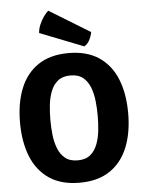

<svg xmlns="http://www.w3.org/2000/svg" viewBox="-62 -988 790 1052"><g transform="rotate(-5 333.0 -462.0)"><path d="M203 -342Q203 -302.5 207.2 -261.5Q211.5 -220.5 224.8 -185.8Q238 -151 264 -129.5Q290 -108 333.5 -108Q377 -108 402.8 -129.5Q428.5 -151 441.8 -185.8Q455 -220.5 459.2 -261.5Q463.5 -302.5 463.5 -342Q463.5 -381.5 459.2 -422.2Q455 -463 441.8 -497.8Q428.5 -532.5 402.8 -553.8Q377 -575 333.5 -575Q290 -575 264 -553.8Q238 -532.5 224.8 -497.8Q211.5 -463 207.2 -422.2Q203 -381.5 203 -342ZM36 -342Q36 -449 68.2 -529Q100.5 -609 166.5 -653.5Q232.5 -698 333.5 -698Q435 -698 501 -653.2Q567 -608.5 599 -528.5Q631 -448.5 631 -342Q631 -234.5 598.5 -154.2Q566 -74 500.2 -29.5Q434.5 15 333.5 15Q232 15 166 -30Q100 -75 68 -155.2Q36 -235.5 36 -342ZM243.5 -939Q231.5 -929.5 218 -910.2Q204.5 -891 194.5 -867.8Q184.5 -844.5 183 -821.5L423.5 -727Q442.5 -738 453.2 -759.2Q464 -780.5 467.5 -802Z"/></g></svg>

Font: Signika
Style: Bold
Weight: 700
Designer: Anna Giedry
Foundry: Anna Giedry
Version: Version 2.001